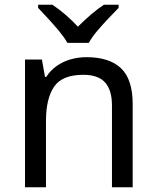

<svg xmlns="http://www.w3.org/2000/svg" viewBox="-20 -786 658 806"><path d="M343 -546Q439 -546 488 -499.5Q537 -453 537 -349V0H450V-343Q450 -408 421 -440Q392 -472 330 -472Q241 -472 207 -422Q173 -372 173 -278V0H85V-536H156L169 -463H174Q192 -491 218.5 -509.5Q245 -528 277 -537Q309 -546 343 -546ZM263 -606Q250 -629 228 -655.5Q206 -682 182 -708Q158 -734 140 -753V-766H200Q226 -749 254 -725Q282 -701 307 -674Q334 -701 362 -725Q390 -749 416 -766H478V-753Q459 -734 434.5 -708Q410 -682 387.5 -655.5Q365 -629 353 -606Z"/></svg>

Font: Noto Sans Lao Looped
Style: Regular
Weight: 400
Designer: Mark Frömberg, Ben Mitchell
Foundry: The Fontpad Ltd
Version: Version 1.001